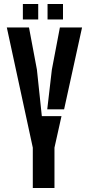

<svg xmlns="http://www.w3.org/2000/svg" viewBox="-20 -937 443 957"><path d="M143.5 0V-201L14 -800H124.5L164 -590L188.5 -358H286.5L251.5 -201V0ZM215.5 -392 238.5 -590 278.5 -800H389L299.5 -392ZM217 -840V-917H294V-840ZM94 -840V-917H170.5V-840Z"/></svg>

Font: Big Shoulders Stencil Display
Style: Bold
Weight: 700
Designer: Patric King
Foundry: XO Type Co
Version: Version 1.000